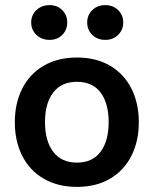

<svg xmlns="http://www.w3.org/2000/svg" viewBox="-20 -720 601 751"><path d="M38 -242Q38 -316 67 -373.5Q96 -431 151 -463Q206 -495 281 -495Q356 -495 410.5 -463Q465 -431 494 -373.5Q523 -316 523 -242Q523 -168 494 -110.5Q465 -53 410.5 -21Q356 11 281 11Q206 11 151 -21Q96 -53 67 -110.5Q38 -168 38 -242ZM405 -242Q405 -316 373.5 -358Q342 -400 281 -400Q220 -400 188 -358Q156 -316 156 -242Q156 -169 188 -126.5Q220 -84 281 -84Q342 -84 373.5 -126.5Q405 -169 405 -242ZM102 -632Q102 -661 122.5 -680.5Q143 -700 174 -700Q204 -700 223.5 -680.5Q243 -661 243 -632Q243 -603 223.5 -583.5Q204 -564 174 -564Q143 -564 122.5 -583.5Q102 -603 102 -632ZM321 -632Q321 -661 341 -680.5Q361 -700 392 -700Q422 -700 442 -680.5Q462 -661 462 -632Q462 -603 442 -583.5Q422 -564 392 -564Q361 -564 341 -583.5Q321 -603 321 -632Z"/></svg>

Font: Niramit SemiBold
Style: Regular
Weight: 600
Designer: Katatrad Aksorn Co.,Ltd.
Foundry: Cadson Demak Co.,Ltd.
Version: Version 1.001; ttfautohint (v1.6)